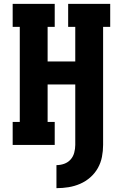

<svg xmlns="http://www.w3.org/2000/svg" viewBox="-20 -755 640 1000"><path d="M274 225V105Q295 105 314.5 98Q334 91 347.5 76Q361 61 366.5 40.5Q372 20 372 0V-315H228V-120H265V0H46V-120H83V-615H46V-735H265V-615H228V-435H372V-615H335V-735H554V-615H517V0Q517 31 511 62Q505 93 489.5 120.5Q474 148 450 169Q426 190 397 202.5Q368 215 337 220Q306 225 274 225Z"/></svg>

Font: Iosevka Slab Heavy Extended
Style: Regular
Weight: 900
Width: 7
Monospace: yes
Designer: Belleve Invis
Foundry: Belleve Invis
Version: Version 11.1.0; ttfautohint (v1.8.3)